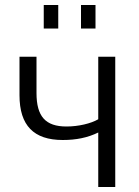

<svg xmlns="http://www.w3.org/2000/svg" viewBox="-20 -748 556 768"><path d="M155 -634H213V-728H155ZM304 -634H362V-728H304ZM373 0H441V-521H373V-271C344 -254 294 -242 246 -242C162 -242 126 -282 126 -376V-521H58V-367C58 -246 115 -188 231 -188C284 -188 330 -197 373 -218Z"/></svg>

Font: FIGSv2-sans-serif
Style: Regular
Weight: 400
Designer: Matt McInerney, Pablo Impallari, Rodrigo Fuenzalida,Mirko Velimirovic
Foundry: Matt McInerney, Pablo Impallari, Rodrigo Fuenzalida
Version: Version 4.021;hotconv 1.0.109;makeotfexe 2.5.65596